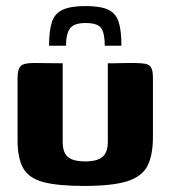

<svg xmlns="http://www.w3.org/2000/svg" viewBox="-20 -608 563 634"><path d="M262 -588Q311 -588 336.5 -576.5Q362 -565 371.5 -536.5Q381 -508 381 -457H326Q326 -497 314.5 -514.5Q303 -532 262 -532Q225 -532 211.5 -514.5Q198 -497 198 -457H142Q142 -507 151.5 -535.5Q161 -564 187.5 -576Q214 -588 262 -588ZM187 -399V-140Q187 -104 204.5 -89.5Q222 -75 261 -75Q302 -75 319 -90.5Q336 -106 336 -139V-399Q337 -399 349 -399Q361 -399 376.5 -399.5Q392 -400 405.5 -400Q419 -400 422 -400Q445 -400 459 -397.5Q473 -395 479 -385Q485 -375 485 -350V-156Q485 -96 467 -60.5Q449 -25 400 -9.5Q351 6 258 6Q172 6 124 -6.5Q76 -19 57 -52Q38 -85 38 -145V-350Q38 -379 48 -389.5Q58 -400 91 -400Q115 -400 139 -399.5Q163 -399 187 -399Z"/></svg>

Font: r_Genos
Style: Bold
Weight: 700
Designer: Robert E. Leuschke
Foundry: Robert E. Leuschke
Version: Version 2.000;June 29, 2024;FontCreator 14.0.0.2814 32-bit